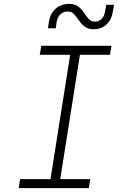

<svg xmlns="http://www.w3.org/2000/svg" viewBox="-20 -965 640 985"><path d="M76 0 83 -46H239L340 -684H184L192 -730H552L544 -684H390L289 -46H443L436 0ZM460 -815Q432 -815 414.5 -828.5Q397 -842 384.5 -860.5Q372 -879 359.5 -892.5Q347 -906 329 -906Q306 -906 290.5 -892Q275 -878 271 -855L266 -820H226L231 -855Q238 -897 266 -921Q294 -945 336 -945Q364 -945 381.5 -931.5Q399 -918 411 -899.5Q423 -881 435.5 -867.5Q448 -854 466 -854Q487 -854 501 -868Q515 -882 519 -905L525 -940H565L559 -905Q552 -863 526 -839Q500 -815 460 -815Z"/></svg>

Font: JetBrains Mono Thin
Style: Italic
Weight: 100
Italic angle: -9°
Monospace: yes
Designer: Philipp Nurullin, Konstantin Bulenkov
Foundry: JetBrains
Version: Version 2.305; ttfautohint (v1.8.4.7-5d5b)